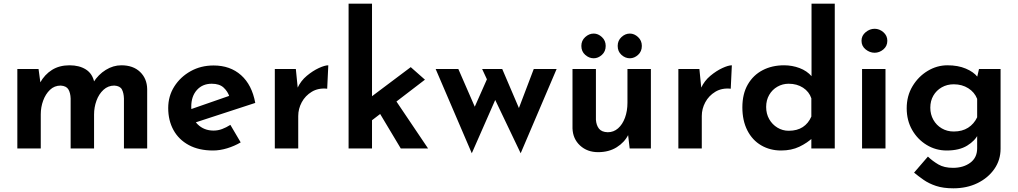

<svg xmlns="http://www.w3.org/2000/svg" viewBox="-20 -805 5519 1041"><path d="M189 -431 200 -349 197 -356Q222 -401 262 -426Q302 -451 357 -451Q410 -451 445.5 -428.5Q481 -406 491 -360L486 -358Q513 -401 553.5 -426Q594 -451 638 -451Q702 -451 739.5 -415Q777 -379 778 -322V0H652V-271Q651 -301 641 -320Q631 -339 600 -341Q566 -341 541 -318Q516 -295 503 -259Q490 -223 490 -184V0H363V-271Q362 -301 351 -320Q340 -339 309 -341Q275 -341 251 -318Q227 -295 214 -259.5Q201 -224 201 -185V0H74V-431Z M1135 11Q1058 11 1003.5 -18.5Q949 -48 920.5 -100Q892 -152 892 -219Q892 -284 925 -336Q958 -388 1013.5 -419Q1069 -450 1138 -450Q1228 -450 1287 -397.5Q1346 -345 1364 -247L1024 -136L995 -206L1251 -295L1224 -281Q1215 -309 1192.5 -330Q1170 -351 1128 -351Q1078 -351 1047.5 -317Q1017 -283 1017 -227Q1017 -165 1051.5 -131Q1086 -97 1138 -97Q1162 -97 1184.5 -105.5Q1207 -114 1229 -128L1285 -33Q1251 -13 1211.5 -1Q1172 11 1135 11Z M1584 -431 1596 -311 1593 -328Q1611 -367 1643.5 -394Q1676 -421 1708.5 -436Q1741 -451 1760 -451L1754 -324Q1706 -329 1670.5 -307.5Q1635 -286 1616 -250.5Q1597 -215 1597 -176V0H1470V-431Z M1870 0V-785H1997V0ZM2105 -291 2301 0H2153L2022 -219ZM1959 -124 1946 -245 2207 -441 2284 -373Z M2703 -431 2806 -190 2782 -189 2874 -431H2998L2803 26L2665 -263L2538 26L2342 -431H2465L2577 -174L2534 -181L2620 -375L2594 -431Z M3223 20Q3164 20 3125 -16Q3086 -52 3084 -109V-431H3211V-156Q3213 -126 3227.5 -107.5Q3242 -89 3275 -88Q3307 -88 3331 -109Q3355 -130 3368.5 -166.5Q3382 -203 3382 -248V-431H3509V0H3394L3384 -86L3387 -75Q3366 -33 3323.5 -6.5Q3281 20 3223 20ZM3132 -556Q3132 -585 3153 -604Q3174 -623 3199 -623Q3223 -623 3243.5 -604Q3264 -585 3264 -556Q3264 -526 3243.5 -507.5Q3223 -489 3199 -489Q3174 -489 3153 -507.5Q3132 -526 3132 -556ZM3329 -556Q3329 -585 3349.5 -604Q3370 -623 3395 -623Q3419 -623 3439.5 -604Q3460 -585 3460 -556Q3460 -526 3439.5 -507.5Q3419 -489 3395 -489Q3370 -489 3349.5 -507.5Q3329 -526 3329 -556Z M3772 -431 3784 -311 3781 -328Q3799 -367 3831.5 -394Q3864 -421 3896.5 -436Q3929 -451 3948 -451L3942 -324Q3894 -329 3858.5 -307.5Q3823 -286 3804 -250.5Q3785 -215 3785 -176V0H3658V-431Z M4215 11Q4155 11 4107 -17Q4059 -45 4032 -98Q4005 -151 4005 -223Q4005 -296 4034.5 -347Q4064 -398 4115 -424.5Q4166 -451 4231 -451Q4275 -451 4315 -436Q4355 -421 4381 -391L4380 -350V-785H4506V0H4379V-90L4390 -61Q4357 -30 4314 -9.5Q4271 11 4215 11ZM4256 -96Q4302 -96 4332.5 -116Q4363 -136 4379 -173V-272Q4367 -308 4334 -329.5Q4301 -351 4256 -351Q4223 -351 4195 -335Q4167 -319 4150.5 -290.5Q4134 -262 4134 -225Q4134 -188 4150.5 -159Q4167 -130 4195 -113Q4223 -96 4256 -96Z M4654 -431H4781V0H4654ZM4651 -584Q4651 -612 4673.5 -630.5Q4696 -649 4722 -649Q4748 -649 4769.5 -630.5Q4791 -612 4791 -584Q4791 -555 4769.5 -537Q4748 -519 4722 -519Q4696 -519 4673.5 -537Q4651 -555 4651 -584Z M5149 216Q5094 216 5055 203Q5016 190 4987.5 170Q4959 150 4936 131L5011 44Q5036 68 5067.5 86.5Q5099 105 5147 105Q5203 105 5240.5 77.5Q5278 50 5278 -1V-101L5284 -78Q5267 -42 5224 -15.5Q5181 11 5113 11Q5054 11 5004.5 -19Q4955 -49 4925.5 -100.5Q4896 -152 4896 -218Q4896 -285 4927.5 -337.5Q4959 -390 5009.5 -420.5Q5060 -451 5117 -451Q5174 -451 5216.5 -433Q5259 -415 5280 -388L5275 -374L5288 -431H5405V1Q5405 63 5371 111.5Q5337 160 5279.5 188Q5222 216 5149 216ZM5024 -221Q5024 -185 5040.5 -155.5Q5057 -126 5086 -109Q5115 -92 5151 -92Q5197 -92 5229 -112.5Q5261 -133 5278 -169V-269Q5264 -305 5230 -326.5Q5196 -348 5151 -348Q5115 -348 5086 -331.5Q5057 -315 5040.5 -286.5Q5024 -258 5024 -221Z"/></svg>

Font: Reem Kufi Fun SemiBold
Style: Regular
Weight: 600
Designer: Khaled Hosny
Version: Version 1.005